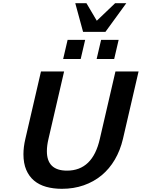

<svg xmlns="http://www.w3.org/2000/svg" viewBox="-20 -1170 889 1204"><path d="M127 -203Q127 -248 139 -299L237 -722H382L284 -299Q279 -278 276.5 -259Q274 -240 274 -222Q274 -100 400 -100Q561 -100 606 -299L704 -722H849L751 -299Q734 -227 700 -169Q666 -111 617 -70.5Q568 -30 505 -8Q442 14 368 14Q314 14 269.5 1.5Q225 -11 193.5 -37.5Q162 -64 144.5 -105Q127 -146 127 -203ZM586 -800 614 -920H724L696 -800ZM376 -800 404 -920H514L486 -800ZM641 -970H501L452 -1150H522L587 -1040L702 -1150H772Z"/></svg>

Font: Perun
Style: Bold Italic
Weight: 700
Italic angle: -12°
Foundry: Copyright (c) Stefan Peev, Context Ltd, 2016
Version: Version 1.027